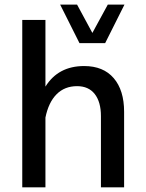

<svg xmlns="http://www.w3.org/2000/svg" viewBox="-20 -801 623 821"><path d="M237.3 -781.2H309.6L375 -660.2L440.9 -781.2H512.2L429.7 -616.7H319.8ZM174.3 0H75.2V-715.8H174.3V-430.7Q229 -518.6 339.8 -518.6Q421.9 -518.6 466.3 -466.8Q510.7 -415 510.7 -322.8V0H411.6V-304.7Q411.6 -364.7 385.3 -398.7Q358.9 -432.6 309.6 -432.6Q256.3 -432.6 221.9 -397.9Q187.5 -363.3 174.3 -298.3Z"/></svg>

Font: Estedad-FD Medium
Style: Regular
Weight: 500
Designer: Amin Abedi
Version: Version 7.3